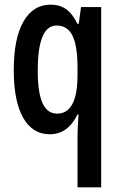

<svg xmlns="http://www.w3.org/2000/svg" viewBox="-20 -572 519 832"><path d="M315.9 239.7V20Q315.9 -11.2 320.3 -76.2H315.9Q274.4 9.8 195.3 9.8Q121.1 9.8 80.3 -61.8Q39.6 -133.3 39.6 -267.6Q39.6 -405.3 81.5 -478.5Q123.5 -551.8 199.2 -551.8Q238.3 -551.8 266.1 -532.5Q293.9 -513.2 315.4 -469.2H321.3L331.1 -541.5H418.5V239.7ZM227.5 -79.6Q315.9 -79.6 315.9 -247.1V-277.3Q315.9 -373 294.2 -417.2Q272.5 -461.4 225.1 -461.4Q143.6 -461.4 143.6 -266.6Q143.6 -169.4 164.6 -124.5Q185.5 -79.6 227.5 -79.6Z"/></svg>

Font: Open Sans Condensed SemiBold
Style: Regular
Weight: 600
Width: 3
Designer: Monotype Design Team
Foundry: Monotype Imaging Inc.
Version: Version 3.000; ttfautohint (v1.8.4)